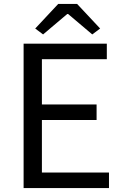

<svg xmlns="http://www.w3.org/2000/svg" viewBox="-20 -956 628 976"><path d="M100 0V-734H523V-655H193V-425H471V-346H193V-79H534V0ZM199 -781 159 -811 276 -936H372L489 -811L449 -781L326 -885H322Z"/></svg>

Font: Chiron Sans HK TT
Style: Regular
Weight: 400
Designer: Ryoko NISHIZUKA 西塚涼子 (kana, bopomofo & ideographs); Paul D. Hunt (Latin, Greek & Cyrillic); Sandoll Communications 산돌커뮤니
Foundry: Adobe
Version: Version 2.022;hotconv 1.0.109;makeotfexe 2.5.65596